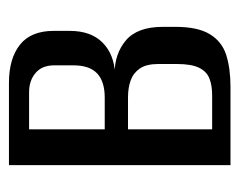

<svg xmlns="http://www.w3.org/2000/svg" viewBox="-73 -462 535 429"><g transform="rotate(-90 194.5 -247.5)"><path d="M40 0V-495H224Q278 -495 309 -470.5Q340 -446 340 -395V-359Q340 -312 314 -286Q288 -260 244 -258V-259Q289 -259 319 -233.5Q349 -208 349 -151V-123Q349 -73 332.5 -46Q316 -19 286 -9.5Q256 0 215 0ZM120 -41H196Q218 -41 233.5 -47Q249 -53 257.5 -70Q266 -87 266 -120V-161Q266 -188 256 -202.5Q246 -217 229.5 -223Q213 -229 191 -229H120ZM120 -281H191Q227 -281 245 -298Q263 -315 263 -351V-394Q263 -421 246 -435.5Q229 -450 203 -450H120Z"/></g></svg>

Font: Alumni Sans Medium
Style: Regular
Weight: 500
Designer: Robert E. Leuschke
Foundry: Robert E. Leuschke
Version: Version 1.018